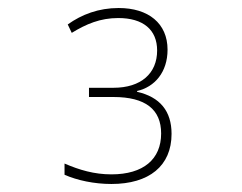

<svg xmlns="http://www.w3.org/2000/svg" viewBox="-20 -871 603 479"><path d="M258 -412C352 -412 408 -457 408 -537C408 -594 379 -629 322 -642V-644C366 -654 398 -691 398 -747C398 -813 350 -851 276 -851C226 -851 184 -835 149 -810L159 -789C195 -811 230 -826 275 -826C337 -826 372 -797 372 -745C372 -688 332 -652 263 -652H202V-629H263C343 -629 382 -598 382 -538C382 -474 338 -436 258 -436C215 -436 178 -447 141 -463V-435C173 -421 215 -412 258 -412Z"/></svg>

Font: Noto Sans Mono SemiCondensed Thin
Style: Regular
Weight: 100
Width: 4
Designer: Monotype Design Team
Foundry: Monotype Imaging Inc.
Version: Version 2.014